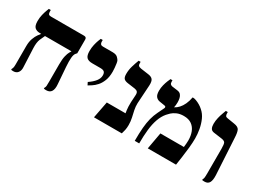

<svg xmlns="http://www.w3.org/2000/svg" viewBox="-40 -1100 2141 1607"><g transform="rotate(30 1031.0 -297.0)"><path d="M414 4Q408 4 402 3.5Q396 3 391 2V-6Q398 -17 399 -29Q400 -41 400 -75V-238Q400 -289 407.5 -319.5Q415 -350 423.5 -364.5Q432 -379 434 -382V-384H129Q99 -384 80.5 -400Q62 -416 62 -462Q62 -495 69 -523.5Q76 -552 83.5 -571.5Q91 -591 93 -597H112V-582Q112 -565 118 -557.5Q124 -550 141 -550H461Q485 -550 485 -527V-394L477 -385Q463 -371 460 -336.5Q457 -302 461 -248L473 -88Q477 -43 462.5 -19.5Q448 4 414 4ZM96 4Q91 4 85 3.5Q79 3 75 2V-6Q77 -10 81 -19Q85 -28 85 -55V-233Q85 -275 96.5 -306.5Q108 -338 122 -357Q136 -376 142 -383V-406H179V-384Q170 -367 156.5 -335Q143 -303 145 -248L153 -67Q155 -36 140 -16Q125 4 96 4Z M694 -204 681 -230Q720 -256 741.5 -283.5Q763 -311 763 -340Q763 -363 752.5 -373.5Q742 -384 714 -384H636Q598 -384 581 -401Q564 -418 564 -462Q564 -495 570.5 -523Q577 -551 584.5 -571Q592 -591 595 -597H614V-579Q614 -567 620.5 -558.5Q627 -550 642 -550H736Q771 -550 786.5 -534.5Q802 -519 806 -510Q810 -502 812.5 -484.5Q815 -467 817 -446.5Q819 -426 819 -409Q819 -357 804.5 -320.5Q790 -284 769 -261Q748 -238 727 -224.5Q706 -211 694 -204Z M874 0 905 -161H1086Q1084 -173 1082 -188Q1080 -203 1079 -222.5Q1078 -242 1079 -265L1083 -331Q1085 -356 1076.5 -366Q1068 -376 1048 -379L976 -389Q949 -393 937.5 -405.5Q926 -418 926 -450Q926 -489 937 -526Q948 -563 961 -597H980V-582Q980 -566 986 -560Q992 -554 1011 -550L1089 -539Q1118 -535 1131 -519Q1144 -503 1142 -462L1131 -285Q1130 -252 1136.5 -221Q1143 -190 1150.5 -157.5Q1158 -125 1158 -88Q1158 -62 1153.5 -40Q1149 -18 1143 0Z M1268 0Q1268 -74 1272.5 -127Q1277 -180 1287.5 -220.5Q1298 -261 1316 -298L1345 -358Q1350 -367 1347.5 -373.5Q1345 -380 1335 -381L1285 -389Q1262 -393 1248 -410Q1234 -427 1234 -465Q1234 -494 1241 -521Q1248 -548 1256.5 -568.5Q1265 -589 1269 -597H1288V-583Q1288 -567 1295 -560Q1302 -553 1313 -551L1366 -544Q1388 -541 1399 -528Q1410 -515 1414 -496.5Q1418 -478 1418 -458Q1418 -444 1416.5 -431.5Q1415 -419 1413 -410L1414 -408Q1434 -418 1452.5 -438Q1471 -458 1485 -488Q1499 -518 1506 -557H1515Q1524 -557 1542 -550.5Q1560 -544 1579.5 -532.5Q1599 -521 1614 -507Q1645 -480 1662.5 -440.5Q1680 -401 1688 -356.5Q1696 -312 1696 -270Q1696 -230 1691 -180Q1686 -130 1679 -82Q1672 -34 1667 0H1394L1423 -161H1650Q1652 -179 1653.5 -196Q1655 -213 1655 -226Q1655 -272 1641 -308Q1627 -344 1597.5 -365Q1568 -386 1521 -386Q1482 -386 1454.5 -373.5Q1427 -361 1410.5 -345.5Q1394 -330 1385 -319Q1357 -286 1340.5 -239.5Q1324 -193 1317.5 -133.5Q1311 -74 1311 0Z M1944 4Q1938 4 1932 3.5Q1926 3 1921 2V-6Q1926 -13 1928 -25Q1930 -37 1930 -75V-307Q1930 -350 1922.5 -363Q1915 -376 1887 -380L1807 -391Q1784 -395 1776 -411.5Q1768 -428 1768 -453Q1768 -482 1775 -512Q1782 -542 1791 -565Q1800 -588 1803 -598H1822V-586Q1822 -570 1827 -562Q1832 -554 1847 -552L1915 -541Q1957 -535 1967.5 -512.5Q1978 -490 1980 -443L2000 -89Q2002 -42 1989 -19Q1976 4 1944 4Z"/></g></svg>

Font: Frank Ruhl Libre
Style: Bold
Weight: 700
Designer: Yanek Iontef
Foundry: Fontef
Version: Version 6.004